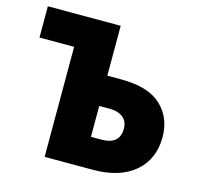

<svg xmlns="http://www.w3.org/2000/svg" viewBox="-104 -825 973 937"><g transform="rotate(15 382.5 -357.0)"><path d="M200 0V-556H25V-714H393V-462H463Q600 -462 665.5 -401Q731 -340 731 -242Q731 -130 655 -65Q579 0 443 0ZM446 -153Q538 -153 538 -233Q538 -270 513 -289.5Q488 -309 450 -309H393V-153Z"/></g></svg>

Font: Noto Sans Black
Style: Regular
Weight: 900
Designer: Monotype Design Team
Foundry: Monotype Imaging Inc.
Version: Version 2.007